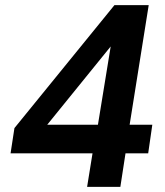

<svg xmlns="http://www.w3.org/2000/svg" viewBox="-20 -725 640 745"><path d="M318 0 339 -130H21L36 -228L424 -705H557L483 -241H571L555 -130H467L447 0ZM360 -241 411 -554H417L143 -216L139 -241Z"/></svg>

Font: Nunito Sans 8pt
Style: Bold Italic
Weight: 700
Italic angle: -9°
Version: Version 3.101;gftools[0.9.27]